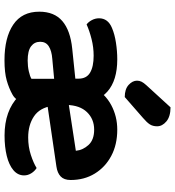

<svg xmlns="http://www.w3.org/2000/svg" viewBox="18 -790 787 864"><g transform="rotate(90 412.0 -358.5)"><path d="M590 15Q479 15 414.4 -47.5Q349.8 -110 345.2 -218.5Q345.2 -224.2 343 -231.4Q340.8 -238.6 340.8 -244.6Q340.8 -329.1 371.8 -383.6Q402.7 -438.1 453.5 -465.1Q504.3 -492.2 563.7 -492.2Q631.3 -492.2 682 -465.2Q732.8 -438.2 761.6 -391Q790.5 -343.9 790.5 -282.5Q790.5 -252.6 774.5 -237.5Q758.6 -222.4 730 -218.4L409.2 -171.4L403.9 -266.8L659 -305.8Q656 -337.7 632.7 -363Q609.5 -388.2 564 -388.2Q516.2 -388.2 485.1 -355.9Q454 -323.6 452.7 -263.7L456.6 -200.8Q465.3 -143.3 504.2 -117.3Q543.1 -91.3 599 -91.3Q641 -91.3 677.6 -103.3Q714.2 -115.3 736.6 -129.3Q750.9 -120.4 760.3 -105.2Q769.8 -90.1 769.8 -72.9Q769.8 -44.6 746.3 -24.8Q722.8 -5 682.4 5Q641.9 15 590 15ZM253.2 -89Q278.7 -89 301.6 -94.2Q324.5 -99.4 335.1 -106V-208.1L245.5 -199.8Q209.3 -197.1 188.9 -184Q168.5 -171 168.5 -145.5Q168.5 -119.7 188.8 -104.3Q209.1 -89 253.2 -89ZM251.2 15.3Q150 15.3 91.5 -24Q33.1 -63.3 33.1 -141.2Q33.1 -208.9 75.3 -245Q117.5 -281.2 199.7 -289.5L334.5 -303.5V-317.6Q334.5 -353.8 307.5 -369.8Q280.4 -385.9 231.4 -385.9Q193 -385.9 156.2 -376.5Q119.4 -367.2 90.4 -354.2Q79.1 -362.5 70.9 -377.9Q62.8 -393.4 62.8 -410Q62.8 -450.5 106.3 -468.4Q134.6 -480.5 172.7 -486.3Q210.9 -492.2 247.6 -492.2Q342.1 -492.2 392.4 -448Q442.7 -403.9 442.7 -316.3V-85.8Q442.7 -61.2 431.9 -44.9Q421 -28.6 406 -20.6Q377.4 -4.6 342.3 5.3Q307.2 15.3 251.2 15.3ZM363.8 -622.9 463.5 -731.9Q505.3 -731.6 527 -713.1Q548.8 -694.7 548.8 -671.5Q548.8 -651.9 540.1 -638.6Q531.5 -625.3 510.9 -607.7L417.2 -525.9Q381.7 -525.9 362.6 -543.3Q343.5 -560.8 343.5 -581Q343.5 -592 348.2 -601.5Q352.9 -611 363.8 -622.9Z"/></g></svg>

Font: Baloo Tammudu 2
Style: Regular
Weight: 400
Designer: Maithili Shingre, Omkar Shende and Ek Type
Foundry: Ek Type
Version: Version 1.700